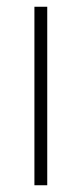

<svg xmlns="http://www.w3.org/2000/svg" viewBox="-20 -549 242 569"><path d="M120 0V-529H82V0Z"/></svg>

Font: Noto Sans Myanmar SemiCondensed ExtraLight
Style: Regular
Weight: 200
Width: 4
Designer: Monotype Design Team
Foundry: Monotype Imaging Inc.
Version: Version 2.107